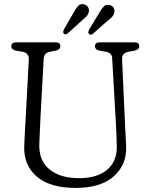

<svg xmlns="http://www.w3.org/2000/svg" viewBox="-20 -908 737 943"><path d="M550 -287 531 -620.5Q530 -637 522.2 -644Q514.5 -651 499.5 -654L470 -659Q446.5 -664 446.5 -680.5Q446.5 -700 469.5 -700H641Q664 -700 664 -680.5Q664 -664.5 640.5 -659L612 -654Q578 -647.5 579.5 -619L594.5 -287Q596 -263 597.2 -239.5Q598.5 -216 599.5 -190.5Q603.5 -100 539.2 -42.5Q475 15 352 15Q226 15 161 -40.5Q96 -96 99 -190Q99.5 -206 100.8 -230.2Q102 -254.5 103.2 -279.8Q104.5 -305 106 -323.5L121.5 -615.5Q123 -648 90 -654L59.5 -659Q35.5 -664 35.5 -680.5Q35.5 -700 59 -700H253.5Q276.5 -700 276.5 -680.5Q276.5 -664.5 253 -659L225.5 -654Q196 -648 194.5 -618.5L178.5 -326Q176.5 -288 175.5 -257.5Q174.5 -227 173 -200.5Q170.5 -119 223 -76Q275.5 -33 368 -33Q459.5 -33 508.2 -76Q557 -119 553.5 -197Q552.5 -228.5 551.8 -248.5Q551 -268.5 550 -287ZM340.5 -844.5Q352 -866 363 -878.2Q374 -890.5 392 -887Q405 -884 412 -873.5Q419 -863 416 -849Q413.5 -837.5 404.8 -827.8Q396 -818 383.5 -808L313.5 -745Q302 -735 293 -743Q289.5 -747 290.5 -752.5Q291.5 -758 294.5 -764.5ZM465.5 -842Q477.5 -863.5 489 -875.5Q500.5 -887.5 518 -883.5Q531 -880.5 537.8 -869.8Q544.5 -859 541 -845Q538 -833 529 -823.5Q520 -814 507 -805L437 -742.5Q424.5 -733.5 416.5 -741Q413 -745.5 414 -751Q415 -756.5 418 -763Z"/></svg>

Font: Fraunces 72pt SuperSoft Light
Style: Regular
Weight: 300
Version: Version 1.000;[0bf87f6ff]